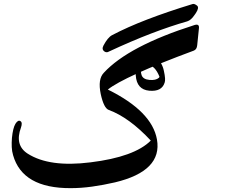

<svg xmlns="http://www.w3.org/2000/svg" viewBox="-20 -896 1242 997"><path d="M755 -425Q690 -431 685 -504Q679 -576 711 -605Q742 -633 790 -597Q822 -572 831 -528Q841 -483 835 -467Q820 -419 755 -425ZM808 -498Q784 -557 747 -559Q725 -560 717 -544Q708 -528 715 -507Q722 -484 756 -481Q789 -478 805 -492Q808 -495 808 -498ZM763 -166Q651 -286 545 -325Q519 -334 503 -408Q487 -485 519 -518Q647 -657 990 -766Q1016 -774 1013 -749L1004 -661Q1002 -639 986 -633Q805 -566 693 -515Q581 -464 540 -431Q769 -318 795 -172Q824 -8 577 51Q516 65 458.5 73Q401 81 347 81Q97 82 48 -90Q42 -110 41 -132.5Q40 -155 42 -180Q47 -231 60 -253Q74 -275 86 -267Q98 -260 89 -234Q55 -142 124 -98Q237 -26 450 -53Q678 -81 763 -166ZM545 -628Q535 -622 525 -627Q506 -638 517 -659Q528 -680 539.5 -694Q551 -708 563 -714Q641 -755 745 -795Q849 -835 980 -875Q989 -878 1003 -867Q1016 -857 997 -828Q995 -824 992.5 -821.5Q990 -819 990 -818Q972 -791 952 -785Q867 -761 765 -722Q663 -683 545 -628Z"/></svg>

Font: Amiri
Style: Bold Italic
Weight: 700
Italic angle: 10°
Designer: Khaled Hosny
Version: Version 0.113